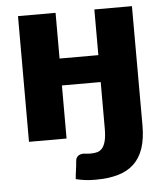

<svg xmlns="http://www.w3.org/2000/svg" viewBox="-51 -563 676 789"><g transform="rotate(-5 287.0 -169.0)"><path d="M523 -27Q523 28.5 509.8 67.8Q496.5 107 470 131.8Q443.5 156.5 404 167.8Q364.5 179 312 179Q290 179 271.8 177Q253.5 175 230.5 169.5Q231.5 158 232.5 149.2Q233.5 140.5 234.8 132.2Q236 124 237 115.2Q238 106.5 239 94.5Q240 82.5 248.5 75.2Q257 68 271.5 68Q277 68 283 69Q289 70 302 70Q315.5 70 327.5 67Q339.5 64 348.5 53.8Q357.5 43.5 362.5 24Q367.5 4.5 367.5 -28.5V-219H207.5V0H52.5V-518.5H207.5V-330H367.5V-518.5H522.5Z"/></g></svg>

Font: Lato 2
Style: Regular
Weight: 900
Designer: Lukasz Dziedzic with Adam Twardoch and Botio Nikoltchev
Foundry: tyPoland Lukasz Dziedzic
Version: Version 2.015; 2015-08-06; http://www.latofonts.com/